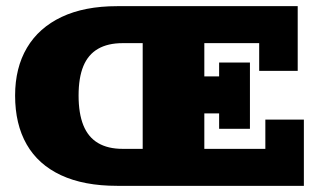

<svg xmlns="http://www.w3.org/2000/svg" viewBox="-20 -603 1022 623"><path d="M360 0Q252 0 178 -34.5Q104 -69 66.5 -134.5Q29 -200 29 -293Q29 -383 67.5 -448Q106 -513 180 -548Q254 -583 360 -583H946V-373H821V-463H643V-355H691V-400H791V-185H691V-235H643V-120H841V-215H966V0ZM378 -120H443V-463H378Q330 -463 298 -444.5Q266 -426 250.5 -388.5Q235 -351 235 -293Q235 -235 250.5 -196.5Q266 -158 298 -139Q330 -120 378 -120Z"/></svg>

Font: Rokkitt SemiBold Black
Style: Regular
Weight: 900
Version: Version 3.103